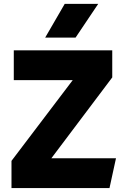

<svg xmlns="http://www.w3.org/2000/svg" viewBox="-20 -956 628 976"><path d="M38.4 0V-138.2L349.6 -548.5H50.1V-700H550.6V-562.5L241.1 -151.5H569.6L536.6 0ZM209.6 -764.8 309.1 -936.5H479.4L364.1 -764.8Z"/></svg>

Font: Geologica-Sharp
Style: Regular
Weight: 100
Designer: Sindre Bremnes, Frode Helland
Foundry: Monokrom Skriftforlag AS
Version: Version 1.010;gftools[0.9.28]